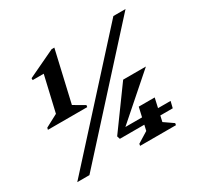

<svg xmlns="http://www.w3.org/2000/svg" viewBox="-151 -877 1081 1053"><g transform="rotate(-30 390.0 -351.0)"><path d="M56 -329 59 -341 138 -383 190 -607H120V-619L295 -702H312L238 -381L307 -341L305 -329ZM52 0 679 -690H756L129 0ZM373 -89 367 -108 551 -361H695L409 -110L394 -93ZM373 -89 395 -130H718L708 -89ZM450 0 452 -12 520 -54 551 -190H652L621 -52L679 -12L677 0Z"/></g></svg>

Font: Platypi Light
Style: Bold Italic
Weight: 700
Italic angle: -13°
Version: Version 1.200